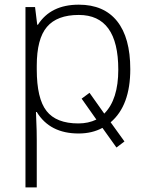

<svg xmlns="http://www.w3.org/2000/svg" viewBox="-20 -561 635 821"><path d="M315.9 9.8Q193.4 9.8 137.2 -82H133.8L135.3 -41Q137.2 -4.9 137.2 38.1V240.2H88.9V-530.8H129.9L139.2 -455.1H142.1Q196.8 -541 316.9 -541Q424.3 -541 480.7 -470.5Q537.1 -399.9 537.1 -265.1Q537.1 -109.4 453.1 -38.1L512.2 43.9L478 69.8L418 -14.2Q374 9.8 315.9 9.8ZM314.9 -33.2Q357.9 -33.2 392.1 -49.8L329.1 -139.2L362.8 -164.1L425.8 -75.2Q485.8 -135.3 485.8 -263.2Q485.8 -497.1 316.9 -497.1Q224.1 -497.1 180.7 -446Q137.2 -395 137.2 -279.8V-264.2Q137.2 -139.6 179 -86.4Q220.7 -33.2 314.9 -33.2Z"/></svg>

Font: JBL Sans
Style: Light
Weight: 300
Version: Version 1.10